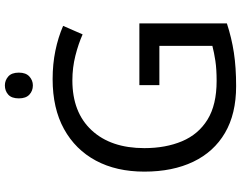

<svg xmlns="http://www.w3.org/2000/svg" viewBox="-118 -836 965 768"><g transform="rotate(-90 364.0 -452.5)"><path d="M407 -377H654V-27Q596 -8 537 1Q478 10 403 10Q292 10 216 -34.5Q140 -79 100.5 -161.5Q61 -244 61 -357Q61 -469 105 -551Q149 -633 231.5 -678.5Q314 -724 431 -724Q491 -724 544.5 -713Q598 -702 644 -682L610 -604Q572 -621 524.5 -633Q477 -645 426 -645Q298 -645 226.5 -568Q155 -491 155 -357Q155 -272 182.5 -206.5Q210 -141 269 -104.5Q328 -68 424 -68Q471 -68 504 -73Q537 -78 564 -85V-297H407ZM406 -915Q426 -915 441.5 -901.5Q457 -888 457 -859Q457 -831 441.5 -817Q426 -803 406 -803Q384 -803 369 -817Q354 -831 354 -859Q354 -888 369 -901.5Q384 -915 406 -915Z"/></g></svg>

Font: Noto Sans Mandaic
Style: Regular
Weight: 400
Designer: Monotype Design Team
Foundry: Monotype Imaging Inc.
Version: Version 2.002; ttfautohint (v1.8.4.7-5d5b)